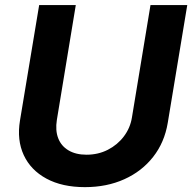

<svg xmlns="http://www.w3.org/2000/svg" viewBox="-20 -748 779 778"><path d="M324.2 10.3Q231.9 10.3 168.2 -24.2Q104.5 -58.6 76.2 -119.6Q47.9 -180.7 61 -259.8L138.7 -727.5H287.1L210.4 -262.2Q203.6 -219.7 215.8 -188Q228 -156.2 257.6 -138.7Q287.1 -121.1 330.6 -121.1Q377.9 -121.1 417 -141.1Q456.1 -161.1 481.9 -195.3Q507.8 -229.5 514.6 -272L589.8 -727.5H738.8L659.7 -250Q646.5 -170.9 600.6 -112.3Q554.7 -53.7 483.6 -21.7Q412.6 10.3 324.2 10.3Z"/></svg>

Font: Inter 18pt
Style: Bold Italic
Weight: 700
Italic angle: -9.3988°
Designer: Rasmus Andersson
Foundry: rsms
Version: Version 4.001;git-66647c0bb